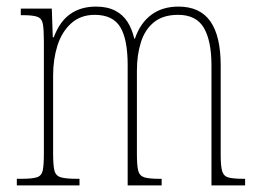

<svg xmlns="http://www.w3.org/2000/svg" viewBox="-20 -562 786 582"><path d="M31 0V-20H44Q77 -20 91.5 -24.5Q106 -29 109.5 -45Q113 -61 113 -97V-435Q113 -472 110 -489Q107 -506 93.5 -511Q80 -516 50 -516H43V-536H137L140 -449H143Q161 -497 193 -519.5Q225 -542 271 -542Q305 -542 328.5 -530Q352 -518 366 -496.5Q380 -475 387 -445H389Q405 -492 438.5 -517Q472 -542 521 -542Q586 -542 617.5 -497.5Q649 -453 649 -363V-92Q649 -58 653.5 -43Q658 -28 672.5 -24Q687 -20 719 -20H723V0H621V-364Q621 -438 598 -477.5Q575 -517 520 -517Q474 -517 446.5 -494.5Q419 -472 407 -433.5Q395 -395 395 -348V-95Q395 -60 399 -44.5Q403 -29 417.5 -24.5Q432 -20 463 -20H470V0H367V-364Q367 -443 344.5 -480Q322 -517 267 -517Q224 -517 195.5 -491Q167 -465 154 -423.5Q141 -382 141 -333V-97Q141 -61 145 -45Q149 -29 164.5 -24.5Q180 -20 214 -20H221V0Z"/></svg>

Font: Noto Serif Khmer Condensed Thin
Style: Regular
Weight: 250
Width: 3
Designer: Danh Hong and the Monotype Design Team
Foundry: Monotype Imaging Inc.
Version: Version 2.004